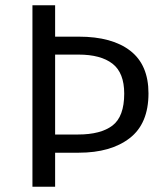

<svg xmlns="http://www.w3.org/2000/svg" viewBox="-20 -708 625 728"><path d="M279 -569Q405 -569 474 -515.5Q543 -462 543 -354Q543 -239 471.5 -184Q400 -129 279 -129H189V0H103V-688H189V-569ZM276 -198Q362 -198 406.5 -232Q451 -266 451 -353Q451 -432 406.5 -466.5Q362 -501 278 -501H189V-198Z"/></svg>

Font: FiraGO Book
Style: Regular
Weight: 350
Designer: bBox Type
Foundry: bBox Type GmbH
Version: Version 1.001;PS 001.001;hotconv 1.0.88;makeotf.lib2.5.64775